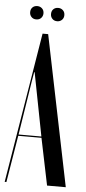

<svg xmlns="http://www.w3.org/2000/svg" viewBox="-59 -856 398 889"><g transform="rotate(5 140.0 -412.0)"><path d="M113 -699H139L282 0H195L150 -218H42L6 0H-2ZM83 -478 43 -224H149L92 -518H90ZM47 -793Q47 -807 55.5 -815.5Q64 -824 78 -824Q91 -824 100 -815.5Q109 -807 109 -793Q109 -780 100.5 -771Q92 -762 78 -762Q64 -762 55.5 -771Q47 -780 47 -793ZM144 -793Q144 -807 152.5 -815.5Q161 -824 175 -824Q188 -824 197 -815.5Q206 -807 206 -793Q206 -779 197 -770.5Q188 -762 175 -762Q161 -762 152.5 -771Q144 -780 144 -793Z"/></g></svg>

Font: Moniqa SemBd Narrow Display
Style: Regular
Weight: 600
Width: 4
Designer: Rajesh Rajput
Foundry: Rajesh Rajput
Version: Version 1.000